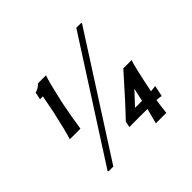

<svg xmlns="http://www.w3.org/2000/svg" viewBox="-167 -892 1089 1089"><g transform="rotate(-45 377.5 -347.5)"><path d="M196 -631H260Q247 -599 215 -455Q198 -372 184 -279H99Q115 -328 143 -456Q145 -464 163 -559H140L149 -603Q174 -609 196 -631ZM611 -700 613 -695 164 5H126L123 0L572 -700ZM664 -349Q649 -304 617 -146Q619 -146 632.5 -147.5Q646 -149 655 -150L641 -84Q630 -87 604 -89Q599 -64 592 2H508Q517 -31 532 -89Q480 -90 387 -89L394 -125Q471 -205 598 -349Q638 -348 664 -349ZM559 -221 487 -144Q502 -142 543 -144Q561 -226 561 -225Q560 -224 559 -221Z"/></g></svg>

Font: GFS Neohellenic Rg
Style: Bold Italic
Weight: 700
Italic angle: -12°
Designer: Designed by Takis Katsoulidis and George D. Matthiopoulos.
Foundry: Designed by Takis Katsoulidis and George D. Matthiopoulos.
Version: Version 1.0